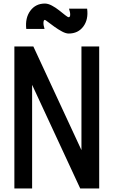

<svg xmlns="http://www.w3.org/2000/svg" viewBox="-20 -1062 640 1082"><path d="M61 0V-800H168L439 -216V-800H539V0H432L161 -584V0ZM367 -873Q351 -873 329.5 -884.5Q308 -896 286.5 -911.5Q265 -927 250 -938.5Q235 -950 233 -950Q226 -950 225 -935.5Q224 -921 231 -899H128Q121 -961 151 -1001.5Q181 -1042 233 -1042Q251 -1042 272.5 -1030.5Q294 -1019 313.5 -1003.5Q333 -988 347.5 -976.5Q362 -965 367 -965Q375 -965 375.5 -978.5Q376 -992 369 -1013H471Q479 -952 449.5 -912.5Q420 -873 367 -873Z"/></svg>

Font: Victor Mono Thin
Style: Bold
Weight: 700
Monospace: yes
Version: Version 1.561;gftools[0.9.30]